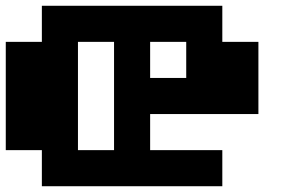

<svg xmlns="http://www.w3.org/2000/svg" viewBox="-20 -770 1040 665"><path d="M125 -125V-250H0V-625H125V-750H750V-625H875V-375H500V-250H750V-125ZM250 -250H375V-625H250ZM500 -500H625V-625H500Z"/></svg>

Font: Press Start 2P
Style: Regular
Weight: 400
Designer: CodeMan38
Foundry: CodeMan38
Version: Version 3.000